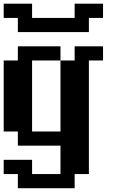

<svg xmlns="http://www.w3.org/2000/svg" viewBox="-20 -789 732 1040"><path d="M76.7 230.5V153.8H0V76.7H153.8V153.8H307.6V0H76.7V-76.7H0V-461.4H76.7V-538.1H307.6V-461.4H153.8V-76.7H307.6V-461.4H384.3V-538.1H538.1V-461.4H461.4V153.8H384.3V230.5ZM76.7 -615.2V-691.9H0V-769H153.8V-691.9H384.3V-769H538.1V-691.9H461.4V-615.2Z"/></svg>

Font: Good Old DOS
Style: Regular
Weight: 400
Designer: Vasily Draigo
Foundry: Vasily Draigo
Version: 1.0